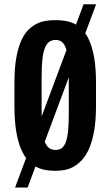

<svg xmlns="http://www.w3.org/2000/svg" viewBox="-20 -772 508 876"><path d="M106 83.5 418.5 -752.4H361.3L48.8 83.5ZM232.9 7.3C245.9 7.3 259.5 6.1 273.7 3.7C287.8 1.2 301.8 -3.7 315.4 -11.2C329.1 -18.7 342.1 -29.2 354.5 -42.7C366.9 -56.2 377.8 -73.9 387.2 -95.7C396.6 -117.5 404.1 -144.2 409.7 -175.8C415.2 -207.4 418 -245 418 -288.6V-394C418 -438 415.3 -475.7 409.9 -507.1C404.5 -538.5 397.2 -564.8 387.9 -585.9C378.7 -607.1 367.9 -623.9 355.7 -636.5C343.5 -649 330.6 -658.4 316.9 -664.8C303.2 -671.1 289.2 -675.3 274.9 -677.2C260.6 -679.2 246.7 -680.2 233.4 -680.2C219.4 -680.2 205.1 -679.1 190.4 -677C175.8 -674.9 161.5 -670.5 147.7 -663.8C133.9 -657.1 120.8 -647.5 108.4 -635C96 -622.5 85.2 -605.6 75.9 -584.5C66.7 -563.3 59.3 -537.2 54 -506.1C48.6 -475 45.9 -437.7 45.9 -394V-288.6C45.9 -244.3 48.5 -206.2 53.7 -174.3C58.9 -142.4 66.1 -115.6 75.2 -93.8C84.3 -71.9 95 -54.4 107.2 -41C119.4 -27.7 132.4 -17.4 146.2 -10.3C160.1 -3.1 174.4 1.6 189.2 3.9C204 6.2 218.6 7.3 232.9 7.3ZM233.9 -87.9C222.2 -87.9 212.3 -90.7 204.3 -96.4C196.4 -102.1 189.8 -111.5 184.6 -124.5C179.4 -137.5 175.6 -154.7 173.3 -176C171.1 -197.3 169.9 -223.8 169.9 -255.4V-420.9C169.9 -452.5 171.1 -479 173.3 -500.5C175.6 -522 179.4 -539.3 184.6 -552.5C189.8 -565.7 196.4 -575.2 204.3 -581.1C212.3 -586.9 222.2 -589.8 233.9 -589.8C245 -589.8 254.3 -586.9 262 -581.1C269.6 -575.2 275.8 -565.7 280.5 -552.5C285.2 -539.3 288.7 -522 290.8 -500.5C292.9 -479 293.9 -452.5 293.9 -420.9V-255.4C293.9 -223.8 292.9 -197.3 290.8 -176C288.7 -154.7 285.2 -137.5 280.5 -124.5C275.8 -111.5 269.6 -102.1 262 -96.4C254.3 -90.7 245 -87.9 233.9 -87.9Z"/></svg>

Font: Fjalla One
Style: Regular
Weight: 400
Designer: Irina Smirnova
Foundry: Irina Smirnova
Version: Version 1.001